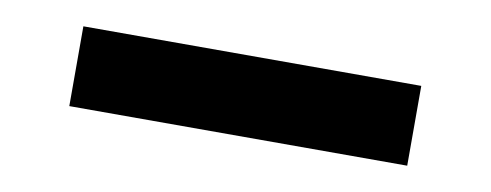

<svg xmlns="http://www.w3.org/2000/svg" viewBox="-28 -428 672 263"><g transform="rotate(10 308.0 -296.5)"><path d="M73 -241V-352H543V-241Z"/></g></svg>

Font: Overpass Mono Light
Style: Regular
Weight: 300
Monospace: yes
Designer: Delve Withrington, Dave Bailey
Foundry: Delve Fonts LLC
Version: Version 4.000